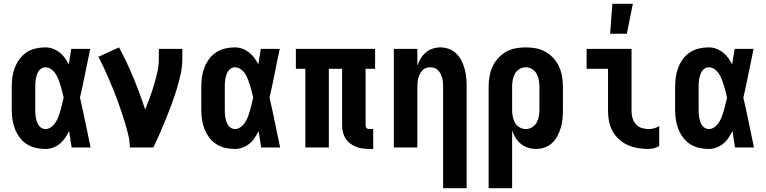

<svg xmlns="http://www.w3.org/2000/svg" viewBox="-20 -778 4040 1013"><path d="M219 8Q193 8 167.5 2Q142 -4 120.5 -18Q99 -32 83.5 -53Q68 -74 58.5 -98.5Q49 -123 45.5 -148.5Q42 -174 42 -200V-320Q42 -346 45.5 -371.5Q49 -397 58.5 -421.5Q68 -446 83.5 -467Q99 -488 120.5 -502Q142 -516 167.5 -522Q193 -528 219 -528Q240 -528 259 -521Q278 -514 294 -501.5Q310 -489 322 -472.5Q334 -456 343 -438Q346 -459 349.5 -479.5Q353 -500 356 -520H456Q442 -456 429.5 -391.5Q417 -327 402 -263Q417 -198 430.5 -132Q444 -66 458 0H358Q354 -22 351 -43.5Q348 -65 345 -86Q335 -68 323.5 -50.5Q312 -33 296 -20Q280 -7 260 0.5Q240 8 219 8ZM219 -97Q236 -97 250.5 -108Q265 -119 274 -133.5Q283 -148 289 -164Q295 -180 299.5 -196.5Q304 -213 308 -230Q312 -247 316 -263Q312 -280 308 -296Q304 -312 299 -328Q294 -344 288 -359.5Q282 -375 273 -389Q264 -403 250 -413Q236 -423 219 -423Q209 -423 199.5 -417.5Q190 -412 184 -403Q178 -394 174.5 -383.5Q171 -373 169 -362.5Q167 -352 166.5 -341.5Q166 -331 166 -320V-200Q166 -189 166.5 -178.5Q167 -168 169 -157.5Q171 -147 174.5 -136.5Q178 -126 184 -117Q190 -108 199.5 -102.5Q209 -97 219 -97Z M665 0Q665 -32 657.5 -63Q650 -94 641 -124.5Q632 -155 622 -185Q612 -215 601 -245Q590 -275 578 -304.5Q566 -334 553.5 -363.5Q541 -393 527.5 -421.5Q514 -450 499 -478L608 -528Q650 -450 684 -367.5Q718 -285 746 -200Q759 -232 771 -265Q783 -298 793 -331.5Q803 -365 810.5 -399Q818 -433 818 -468V-520H942V-468Q942 -427 933 -386.5Q924 -346 912 -306.5Q900 -267 885.5 -228Q871 -189 855.5 -151Q840 -113 823.5 -75Q807 -37 789 0Z M1219 8Q1193 8 1167.5 2Q1142 -4 1120.5 -18Q1099 -32 1083.5 -53Q1068 -74 1058.5 -98.5Q1049 -123 1045.5 -148.5Q1042 -174 1042 -200V-320Q1042 -346 1045.5 -371.5Q1049 -397 1058.5 -421.5Q1068 -446 1083.5 -467Q1099 -488 1120.5 -502Q1142 -516 1167.5 -522Q1193 -528 1219 -528Q1240 -528 1259 -521Q1278 -514 1294 -501.5Q1310 -489 1322 -472.5Q1334 -456 1343 -438Q1346 -459 1349.5 -479.5Q1353 -500 1356 -520H1456Q1442 -456 1429.5 -391.5Q1417 -327 1402 -263Q1417 -198 1430.5 -132Q1444 -66 1458 0H1358Q1354 -22 1351 -43.5Q1348 -65 1345 -86Q1335 -68 1323.5 -50.5Q1312 -33 1296 -20Q1280 -7 1260 0.5Q1240 8 1219 8ZM1219 -97Q1236 -97 1250.5 -108Q1265 -119 1274 -133.5Q1283 -148 1289 -164Q1295 -180 1299.5 -196.5Q1304 -213 1308 -230Q1312 -247 1316 -263Q1312 -280 1308 -296Q1304 -312 1299 -328Q1294 -344 1288 -359.5Q1282 -375 1273 -389Q1264 -403 1250 -413Q1236 -423 1219 -423Q1209 -423 1199.5 -417.5Q1190 -412 1184 -403Q1178 -394 1174.5 -383.5Q1171 -373 1169 -362.5Q1167 -352 1166.5 -341.5Q1166 -331 1166 -320V-200Q1166 -189 1166.5 -178.5Q1167 -168 1169 -157.5Q1171 -147 1174.5 -136.5Q1178 -126 1184 -117Q1190 -108 1199.5 -102.5Q1209 -97 1219 -97Z M1949 8H1929Q1911 8 1893 5.5Q1875 3 1858.5 -3.5Q1842 -10 1827 -21.5Q1812 -33 1802.5 -48.5Q1793 -64 1789 -81.5Q1785 -99 1785 -117V-415H1715V0H1591V-415H1541V-520H1959V-415H1909V-117Q1909 -113 1910 -109Q1911 -105 1914 -102Q1917 -99 1921 -98Q1925 -97 1929 -97H1949Z M2318 215V-320Q2318 -332 2317 -343.5Q2316 -355 2313 -366Q2310 -377 2305 -387.5Q2300 -398 2292 -406.5Q2284 -415 2273 -419Q2262 -423 2250 -423Q2238 -423 2227 -419Q2216 -415 2208 -406.5Q2200 -398 2195 -387.5Q2190 -377 2187 -366Q2184 -355 2183 -343.5Q2182 -332 2182 -320V0H2058V-520H2182V-432Q2189 -452 2200 -470Q2211 -488 2227 -501.5Q2243 -515 2263 -521.5Q2283 -528 2304 -528Q2327 -528 2349.5 -519.5Q2372 -511 2388.5 -494.5Q2405 -478 2415.5 -456.5Q2426 -435 2432 -412.5Q2438 -390 2440 -366.5Q2442 -343 2442 -320V215Z M2682 215H2558V-320Q2558 -347 2562.5 -374Q2567 -401 2578 -425.5Q2589 -450 2607.5 -470.5Q2626 -491 2649.5 -504.5Q2673 -518 2700 -523Q2727 -528 2754 -528Q2781 -528 2808 -523Q2835 -518 2858.5 -504.5Q2882 -491 2900.5 -470.5Q2919 -450 2930 -425.5Q2941 -401 2945.5 -374Q2950 -347 2950 -320V-200Q2950 -176 2948 -152.5Q2946 -129 2939.5 -106.5Q2933 -84 2922 -62.5Q2911 -41 2894 -24.5Q2877 -8 2854.5 0Q2832 8 2808 8Q2787 8 2766 1.5Q2745 -5 2728.5 -18.5Q2712 -32 2700.5 -50.5Q2689 -69 2682 -89ZM2754 -97Q2772 -97 2787.5 -106.5Q2803 -116 2811.5 -131.5Q2820 -147 2823 -164.5Q2826 -182 2826 -200V-320Q2826 -338 2823 -355.5Q2820 -373 2811.5 -388.5Q2803 -404 2787.5 -413.5Q2772 -423 2754 -423Q2736 -423 2720.5 -413.5Q2705 -404 2696.5 -388.5Q2688 -373 2685 -355.5Q2682 -338 2682 -320V-200Q2682 -182 2685 -164.5Q2688 -147 2696.5 -131.5Q2705 -116 2720.5 -106.5Q2736 -97 2754 -97Z M3402 8Q3374 8 3346.5 3.5Q3319 -1 3293.5 -12Q3268 -23 3247 -42Q3226 -61 3212.5 -85Q3199 -109 3193.5 -136.5Q3188 -164 3188 -192V-415H3075V-520H3312V-192Q3312 -174 3317 -155.5Q3322 -137 3334.5 -123Q3347 -109 3365 -103Q3383 -97 3402 -97Q3417 -97 3431.5 -101Q3446 -105 3458 -113V-8Q3446 0 3431.5 4Q3417 8 3402 8ZM3199 -600 3211 -758H3319L3287 -600Z M3719 8Q3693 8 3667.5 2Q3642 -4 3620.5 -18Q3599 -32 3583.5 -53Q3568 -74 3558.5 -98.5Q3549 -123 3545.5 -148.5Q3542 -174 3542 -200V-320Q3542 -346 3545.5 -371.5Q3549 -397 3558.5 -421.5Q3568 -446 3583.5 -467Q3599 -488 3620.5 -502Q3642 -516 3667.5 -522Q3693 -528 3719 -528Q3740 -528 3759 -521Q3778 -514 3794 -501.5Q3810 -489 3822 -472.5Q3834 -456 3843 -438Q3846 -459 3849.5 -479.5Q3853 -500 3856 -520H3956Q3942 -456 3929.5 -391.5Q3917 -327 3902 -263Q3917 -198 3930.5 -132Q3944 -66 3958 0H3858Q3854 -22 3851 -43.5Q3848 -65 3845 -86Q3835 -68 3823.5 -50.5Q3812 -33 3796 -20Q3780 -7 3760 0.5Q3740 8 3719 8ZM3719 -97Q3736 -97 3750.5 -108Q3765 -119 3774 -133.5Q3783 -148 3789 -164Q3795 -180 3799.5 -196.5Q3804 -213 3808 -230Q3812 -247 3816 -263Q3812 -280 3808 -296Q3804 -312 3799 -328Q3794 -344 3788 -359.5Q3782 -375 3773 -389Q3764 -403 3750 -413Q3736 -423 3719 -423Q3709 -423 3699.5 -417.5Q3690 -412 3684 -403Q3678 -394 3674.5 -383.5Q3671 -373 3669 -362.5Q3667 -352 3666.5 -341.5Q3666 -331 3666 -320V-200Q3666 -189 3666.5 -178.5Q3667 -168 3669 -157.5Q3671 -147 3674.5 -136.5Q3678 -126 3684 -117Q3690 -108 3699.5 -102.5Q3709 -97 3719 -97Z"/></svg>

Font: Iosevka Term Curly Extrabold
Style: Regular
Weight: 800
Designer: Belleve Invis
Foundry: Belleve Invis
Version: Version 32.3.0